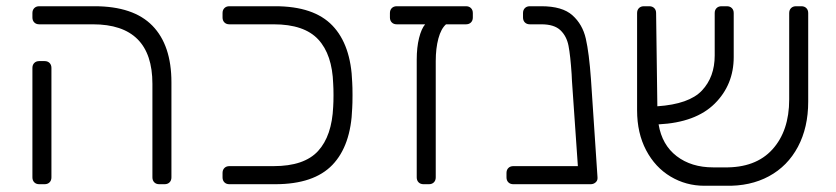

<svg xmlns="http://www.w3.org/2000/svg" viewBox="-20 -591 2681 616"><path d="M491 0Q481 0 475 -6Q469 -12 469 -22V-322Q469 -513 278 -513H106Q96 -513 90 -519Q84 -525 84 -535V-549Q84 -559 90 -565Q96 -571 106 -571H283Q408 -571 469 -508.5Q530 -446 530 -327V-22Q530 -12 524 -6Q518 0 508 0ZM106 0Q96 0 90 -6Q84 -12 84 -22V-373Q84 -383 90 -389Q96 -395 106 -395H123Q133 -395 139 -389Q145 -383 145 -373V-22Q145 -12 139 -6Q133 0 123 0Z M716 0Q706 0 700 -6Q694 -12 694 -22V-36Q694 -46 700 -52Q706 -58 716 -58H858Q956 -58 1000.5 -106.5Q1045 -155 1049 -249Q1050 -264 1050 -286Q1050 -307 1049 -322Q1046 -416 1001 -464.5Q956 -513 858 -513H716Q706 -513 700 -519Q694 -525 694 -535V-549Q694 -559 700 -565Q706 -571 716 -571H863Q987 -571 1046.5 -509Q1106 -447 1110 -327Q1111 -312 1111 -286Q1111 -259 1110 -244Q1106 -124 1046.5 -62Q987 0 863 0Z M1475 -571Q1485 -571 1491 -565Q1497 -559 1497 -549V-535Q1497 -525 1491 -519Q1485 -513 1475 -513H1411Q1395 -499 1386.5 -467.5Q1378 -436 1378 -395V-22Q1378 -12 1372 -6Q1366 0 1356 0H1339Q1329 0 1323 -6Q1317 -12 1317 -22V-400Q1317 -439 1324.5 -469Q1332 -499 1344 -513H1253Q1243 -513 1237 -519Q1231 -525 1231 -535V-549Q1231 -559 1237 -565Q1243 -571 1253 -571Z M1897 -19Q1897 -11 1890.5 -5.5Q1884 0 1875 0H1627Q1617 0 1611 -6Q1605 -12 1605 -22V-36Q1605 -46 1611 -52Q1617 -58 1627 -58H1834L1815 -332L1814 -353Q1810 -413 1804 -444Q1798 -475 1778 -494Q1758 -513 1717 -513H1680Q1670 -513 1664 -519Q1658 -525 1658 -535V-549Q1658 -559 1664 -565Q1670 -571 1680 -571H1717Q1784 -571 1816.5 -542Q1849 -513 1859.5 -467Q1870 -421 1876 -337L1897 -22Z M2551 -571Q2561 -571 2567 -565Q2573 -559 2573 -549V-265Q2573 -182 2540 -120Q2507 -58 2447 -25.5Q2387 7 2307 5H2240Q2181 5 2131.5 -24.5Q2082 -54 2053 -109Q2024 -164 2024 -237V-549Q2024 -559 2030 -565Q2036 -571 2046 -571H2063Q2073 -571 2079 -565Q2085 -559 2085 -549L2089 -250Q2191 -257 2232 -300.5Q2273 -344 2273 -413V-549Q2273 -559 2279 -565Q2285 -571 2295 -571H2312Q2322 -571 2328 -565Q2334 -559 2334 -549V-408Q2334 -319 2273 -258.5Q2212 -198 2093 -192Q2104 -126 2151 -90Q2198 -54 2268 -54H2303Q2404 -52 2458 -111.5Q2512 -171 2512 -272V-549Q2512 -559 2518 -565Q2524 -571 2534 -571Z"/></svg>

Font: Rubik AZ
Style: Regular
Weight: 300
Designer: Hubert and Fischer
Foundry: Hubert & Fischer
Version: Version 2.000